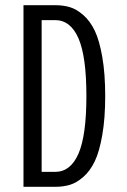

<svg xmlns="http://www.w3.org/2000/svg" viewBox="-20 -720 490 740"><path d="M70.5 0V-700H192.5Q223.5 -700 249 -692.5Q274.5 -685 300.8 -662.2Q327 -639.5 345 -602.2Q363 -565 374.2 -500.5Q385.5 -436 385.5 -350Q385.5 -264 374.2 -199.5Q363 -135 345 -97.8Q327 -60.5 300.8 -37.8Q274.5 -15 249 -7.5Q223.5 0 192.5 0ZM140.5 -57.5H192Q252 -57.5 282.5 -127.8Q313 -198 313 -350Q313 -502 282.5 -572.2Q252 -642.5 192 -642.5H140.5Z"/></svg>

Font: League Mono Condensed Light
Style: Regular
Weight: 300
Width: 1
Designer: Tyler Finck
Foundry: The League of Moveable Type / Tyler Finck
Version: Version 2.210